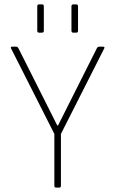

<svg xmlns="http://www.w3.org/2000/svg" viewBox="-20 -856 526 876"><path d="M150 -716V-827Q150 -836 158 -836H172Q180 -836 180 -827V-716Q180 -707 172 -707H158Q150 -707 150 -716ZM306 -716V-827Q306 -836 314 -836H328Q336 -836 336 -827V-716Q336 -707 328 -707H314Q306 -707 306 -716ZM250 0H236Q228 0 228 -9V-245L31 -634Q26 -643 36 -643H54Q61 -643 65 -634L241 -284H245L421 -634Q425 -643 432 -643H450Q460 -643 455 -634L258 -245V-9Q258 0 250 0Z"/></svg>

Font: Rajdhani Light
Style: Regular
Weight: 300
Designer: Satya Rajpurohit, Jyotish Sonowal
Foundry: Indian Type Foundry
Version: Version 1.201;PS 1.0;hotconv 1.0.78;makeotf.lib2.5.61930; tt